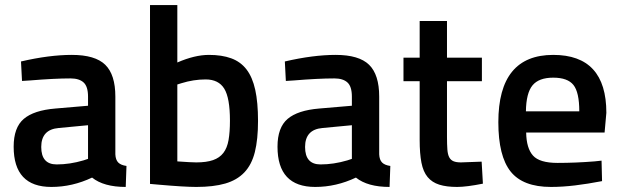

<svg xmlns="http://www.w3.org/2000/svg" viewBox="-20 -728 2456 759"><path d="M436 -346V-118Q437 -96 447.5 -85.5Q458 -75 480 -72L477 11Q390 11 344 -26Q266 11 183 11Q34 11 34 -148Q34 -224 74 -258Q114 -292 199 -299L328 -310V-346Q328 -386 310.5 -402Q293 -418 259 -418Q227 -418 187 -416Q147 -414 99 -410L67 -408L63 -485Q175 -511 264 -511Q356 -511 396 -472Q436 -433 436 -346ZM328 -233 212 -222Q143 -216 143 -147Q143 -78 204 -78Q256 -78 310 -94L328 -100Z M806 -511Q857 -511 894 -497.5Q931 -484 954.5 -453.5Q978 -423 989 -373Q1000 -323 1000 -250Q1000 -177 987.5 -127Q975 -77 946 -46.5Q917 -16 870.5 -2.5Q824 11 756 11Q709 11 607 2L573 -1V-708H681V-481Q750 -511 806 -511ZM756 -86Q796 -86 822 -95Q848 -104 863 -123.5Q878 -143 883.5 -174.5Q889 -206 889 -251Q889 -341 866.5 -377.5Q844 -414 793 -414Q745 -414 697 -399L681 -394V-90Q709 -88 727.5 -87Q746 -86 756 -86Z M1479 -346V-118Q1480 -96 1490.5 -85.5Q1501 -75 1523 -72L1520 11Q1433 11 1387 -26Q1309 11 1226 11Q1077 11 1077 -148Q1077 -224 1117 -258Q1157 -292 1242 -299L1371 -310V-346Q1371 -386 1353.5 -402Q1336 -418 1302 -418Q1270 -418 1230 -416Q1190 -414 1142 -410L1110 -408L1106 -485Q1218 -511 1307 -511Q1399 -511 1439 -472Q1479 -433 1479 -346ZM1371 -233 1255 -222Q1186 -216 1186 -147Q1186 -78 1247 -78Q1299 -78 1353 -94L1371 -100Z M1885 -500V-407H1747V-187Q1747 -157 1748.5 -137Q1750 -117 1756 -106Q1762 -95 1773 -90.5Q1784 -86 1802 -86L1884 -89L1889 -2Q1824 11 1787 11Q1745 11 1716.5 2Q1688 -7 1670.5 -28Q1653 -49 1646 -85Q1639 -121 1639 -175V-407H1575V-500H1639V-645H1747V-500Z M2330 -90 2358 -93 2360 -12Q2303 -1 2253 5Q2203 11 2158 11Q2047 11 1998.5 -50Q1950 -111 1950 -245Q1950 -511 2167 -511Q2377 -511 2377 -282L2370 -204H2060Q2061 -142 2087 -113Q2113 -84 2184 -84Q2255 -84 2330 -90ZM2059 -288H2270Q2270 -363 2247 -392Q2224 -421 2167 -421Q2110 -421 2085 -390.5Q2060 -360 2059 -288Z"/></svg>

Font: Sunflower Medium
Style: Regular
Weight: 500
Designer: JIKJI
Foundry: JIKJI
Version: Version 1.00